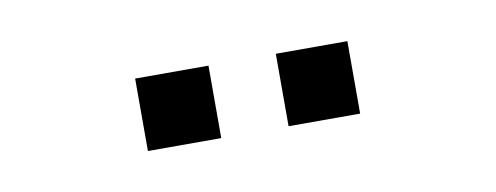

<svg xmlns="http://www.w3.org/2000/svg" viewBox="-26 -695 553 214"><g transform="rotate(-10 250.0 -588.0)"><path d="M129.9 -628.9H212.9V-546.9H129.9ZM289.1 -628.9H370.1V-546.9H289.1Z"/></g></svg>

Font: BabelStone Xiangqi Colour
Style: Regular
Weight: 400
Designer: Andrew West
Foundry: BabelStone
Version: Version 11.001 November 01, 2021